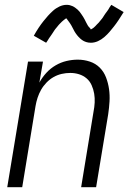

<svg xmlns="http://www.w3.org/2000/svg" viewBox="-20 -775 540 795"><path d="M10 0 96 -520H158L143 -433Q155 -455 172 -473.5Q189 -492 210.5 -504.5Q232 -517 255.5 -522.5Q279 -528 302 -528Q328 -528 352 -520Q376 -512 393 -495Q410 -478 419 -454.5Q428 -431 431.5 -406Q435 -381 433.5 -355Q432 -329 428 -302L378 0H316L367 -311Q371 -331 372 -350Q373 -369 370 -387Q367 -405 359.5 -422Q352 -439 338.5 -450.5Q325 -462 307.5 -467.5Q290 -473 271 -473Q253 -473 235.5 -469Q218 -465 202 -456Q186 -447 172.5 -433Q159 -419 150 -403Q141 -387 135.5 -370Q130 -353 127 -335L72 0ZM356 -598Q346 -598 336.5 -601Q327 -604 319.5 -609.5Q312 -615 305.5 -622Q299 -629 293.5 -637Q288 -645 284.5 -652.5Q281 -660 275.5 -669.5Q270 -679 264.5 -686Q259 -693 255 -699Q253 -699 250 -696.5Q247 -694 243.5 -691.5Q240 -689 236.5 -685.5Q233 -682 231 -680Q229 -678 226.5 -675.5Q224 -673 222 -670.5Q220 -668 218 -665.5Q216 -663 213.5 -660Q211 -657 208.5 -654Q206 -651 204 -647.5Q202 -644 199.5 -640.5Q197 -637 194.5 -633Q192 -629 189 -625Q186 -621 183 -616.5Q180 -612 177.5 -607.5Q175 -603 171 -598L120 -627Q130 -645 140 -660Q150 -675 160 -687.5Q170 -700 178.5 -709.5Q187 -719 199 -730Q211 -741 226 -748Q241 -755 256 -755Q263 -755 269 -753.5Q275 -752 280.5 -749.5Q286 -747 291.5 -743Q297 -739 301.5 -735Q306 -731 310 -726Q314 -721 317.5 -715.5Q321 -710 324.5 -705Q328 -700 330.5 -694.5Q333 -689 336.5 -682.5Q340 -676 343 -670.5Q346 -665 350 -661.5Q354 -658 356 -653Q358 -654 361.5 -656Q365 -658 368 -660.5Q371 -663 375 -667Q379 -671 380.5 -673Q382 -675 384.5 -677Q387 -679 389 -681.5Q391 -684 393 -686.5Q395 -689 397.5 -692Q400 -695 402.5 -698Q405 -701 407 -704.5Q409 -708 411.5 -711.5Q414 -715 416.5 -719Q419 -723 422.5 -727Q426 -731 428.5 -735.5Q431 -740 434 -745Q437 -750 441 -755L492 -725Q481 -707 471 -692Q461 -677 451.5 -665Q442 -653 433.5 -643Q425 -633 412.5 -622Q400 -611 385.5 -604.5Q371 -598 356 -598Z"/></svg>

Font: Iosevka Curly Light
Style: Italic
Weight: 300
Italic angle: -9°
Monospace: yes
Designer: Belleve Invis
Foundry: Belleve Invis
Version: Version 22.1.2; ttfautohint (v1.8.4)